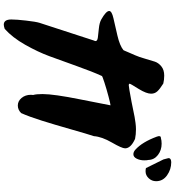

<svg xmlns="http://www.w3.org/2000/svg" viewBox="26 -932 947 1040"><g transform="rotate(90 500.0 -411.5)"><path d="M39 -529Q39 -543 78.5 -552Q118 -561 172 -573.5Q226 -586 251 -606L254 -612Q257 -619 264 -635.5Q271 -652 279 -670Q288 -690 297.5 -723.5Q307 -757 313.5 -776.5Q320 -796 339 -811.5Q358 -827 389 -827Q412 -827 432 -822Q461 -804 474 -790Q487 -776 487 -756Q487 -731 462 -690Q433 -644 433 -640Q433 -635 442 -635Q451 -635 531 -650Q547 -653 573 -658.5Q599 -664 612.5 -666.5Q626 -669 645 -671.5Q664 -674 680 -674Q708 -674 732 -669Q783 -646 783 -615Q783 -598 751.5 -543.5Q720 -489 717 -446Q705 -410 680 -322Q655 -234 633 -164Q611 -94 592 -52Q574 -34 551 -34Q527 -34 510 -54.5Q493 -75 493 -105Q493 -113 494 -117Q489 -134 489 -168Q489 -229 518 -373Q547 -517 550 -536H549Q543 -536 503 -525.5Q463 -515 426 -503Q389 -491 391 -489Q368 -439 337.5 -353.5Q307 -268 284 -205.5Q261 -143 222 -74Q183 -5 136 37Q121 42 113 42Q85 42 85 1Q85 -27 91 -79Q97 -131 103 -151L199 -446Q202 -452 202 -455Q202 -465 183 -467.5Q164 -470 133.5 -473Q103 -476 85 -486Q39 -512 39 -529ZM720 -786Q711 -809 727 -809Q740 -813 758 -813Q793 -813 819 -793Q845 -773 846 -741Q848 -734 848 -719Q848 -696 839 -678Q830 -660 815 -660Q802 -660 790 -671Q749 -708 720 -786ZM836 -851Q836 -864 857 -865H859Q897 -865 929 -842.5Q961 -820 961 -783Q961 -760 945 -743Q929 -726 908 -726Q896 -726 890 -728L843 -823L837 -846Q837 -847 836.5 -848.5Q836 -850 836 -851Z"/></g></svg>

Font: NaniFont Regular
Style: Regular
Weight: 400
Designer: Nanigashitei
Version: Version 1.036